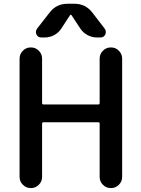

<svg xmlns="http://www.w3.org/2000/svg" viewBox="-20 -1001 734 1000"><path d="M141.6 -753.9Q165 -753.9 182.1 -736.8Q199.2 -719.7 199.2 -696.3V-464.8Q199.2 -457 207 -457H492.2Q499 -457 499 -464.8V-696.3Q499 -719.7 516.1 -736.8Q533.2 -753.9 556.6 -753.9H558.6Q582 -753.9 599.1 -736.8Q616.2 -719.7 616.2 -696.3V-79.1Q616.2 -55.7 599.1 -38.6Q582 -21.5 558.6 -21.5H556.6Q533.2 -21.5 516.1 -38.6Q499 -55.7 499 -79.1V-357.4Q499 -364.3 492.2 -364.3H207Q199.2 -364.3 199.2 -357.4V-79.1Q199.2 -55.7 182.1 -38.6Q165 -21.5 141.6 -21.5H139.6Q116.2 -21.5 99.1 -38.6Q82 -55.7 82 -79.1V-696.3Q82 -719.7 99.1 -736.8Q116.2 -753.9 139.6 -753.9ZM352.5 -921.9Q351.6 -923.8 348.6 -923.8Q345.7 -923.8 344.7 -921.9L300.8 -854.5Q286.1 -831.1 262.7 -818.4Q239.3 -805.7 211.9 -805.7H195.3Q177.7 -805.7 169.9 -821.3Q167 -828.1 167 -834Q167 -842.8 172.9 -851.6L238.3 -935.5Q273.4 -981.4 331.1 -981.4H368.2Q425.8 -981.4 460.9 -935.5L525.4 -851.6Q531.2 -843.8 531.2 -835Q531.2 -828.1 528.3 -821.3Q520.5 -805.7 502.9 -805.7H486.3Q459 -805.7 435.5 -818.4Q412.1 -831.1 397.5 -853.5Z"/></svg>

Font: Gen Jyuu Gothic P Medium
Style: Regular
Weight: 500
Designer: [Source Han Sans]
Ryoko NISHIZUKA  (kana & ideographs); Paul D. Hunt (Latin, Greek & Cyrillic); Wenlong ZHANG  (bopomofo
Version: Version 1.002.20150607